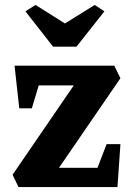

<svg xmlns="http://www.w3.org/2000/svg" viewBox="-20 -758 527 778"><path d="M55 0 31 -50 279 -412H137L109 -319H58L39 -492H443L468 -441L219 -78H375L412 -174H468L456 0ZM195 -569 83 -712 124 -738 243 -663 364 -738 403 -712 290 -569Z"/></svg>

Font: Manuale ExtraBold
Style: Regular
Weight: 800
Version: Version 1.002